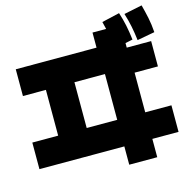

<svg xmlns="http://www.w3.org/2000/svg" viewBox="-126 -975 1135 1148"><g transform="rotate(-15 441.5 -401.5)"><path d="M533.3 48.9V-64.4H7.8V-228.9H167.8V-512.2H25.6V-677.8H525.6V-771.1H700V-631.1H851.1V-474.4H706.7V-228.9H868.9V-64.4H706.7V48.9ZM344.4 -228.9H533.3V-512.2H344.4ZM634.4 -645.6Q628.9 -691.1 619.4 -732.2Q610 -773.3 598.9 -816.7L708.9 -842.2Q722.2 -802.2 731.1 -760Q740 -717.8 745.6 -668.9ZM774.4 -657.8Q768.9 -704.4 760.6 -745.6Q752.2 -786.7 738.9 -828.9L851.1 -852.2Q862.2 -811.1 871.1 -768.9Q880 -726.7 883.3 -677.8Z"/></g></svg>

Font: Paperlogy 9 Black
Style: Regular
Weight: 900
Designer: redesigned by Lee Juim, glyphs from Gmarket Sans & Montserrat
Foundry: PT&
Version: Version 1.001